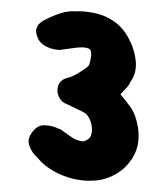

<svg xmlns="http://www.w3.org/2000/svg" viewBox="-20 -662 294 338"><path d="M142 -344Q128 -343 110 -347Q92 -351 75 -360.5Q58 -370 48 -382Q48 -382 41 -389.5Q34 -397 31 -408Q28 -419 38 -431Q47 -442 58.5 -441.5Q70 -441 78.5 -437.5Q87 -434 87 -434Q101 -424 107.5 -419.5Q114 -415 126 -413Q138 -416 140.5 -424.5Q143 -433 141 -442.5Q139 -452 135 -457Q133 -462 122 -467Q111 -472 97 -479Q88 -482 83.5 -492Q79 -502 83 -512.5Q87 -523 103 -526Q106 -527 110 -529Q114 -531 120.5 -535Q127 -539 135 -545Q138 -548 140 -560.5Q142 -573 137 -576Q130 -580 114 -578Q98 -576 84 -574Q84 -574 77 -575Q70 -576 61.5 -580Q53 -584 48 -592Q42 -604 44 -611Q46 -618 50.5 -621.5Q55 -625 55 -625Q72 -634 86 -638.5Q100 -643 113 -642Q127 -643 146.5 -639Q166 -635 181 -624Q196 -614 206.5 -594.5Q217 -575 219 -554Q221 -533 209 -517Q208 -513 201 -505.5Q194 -498 192 -496Q199 -488 209 -474.5Q219 -461 223 -437Q227 -408 215 -387Q203 -366 183 -355Q163 -344 142 -344Z"/></svg>

Font: Sour Gummy Black
Style: Regular
Weight: 900
Designer: Stefie Justprince
Foundry: Eifetstype
Version: Version 1.000